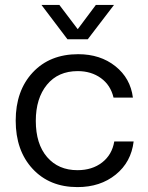

<svg xmlns="http://www.w3.org/2000/svg" viewBox="-20 -754 602 783"><path d="M296 9Q182 9 113 -65.5Q44 -140 44 -262Q44 -384 113.5 -458.5Q183 -533 299 -533Q389 -533 450.5 -484Q512 -435 522 -356H443Q431 -407 391.5 -435.5Q352 -464 297 -464Q217 -464 171.5 -408.5Q126 -353 126 -261Q126 -167 172 -113.5Q218 -60 296 -60Q356 -60 396.5 -91.5Q437 -123 446 -177H525Q515 -93 452 -42Q389 9 296 9ZM255 -594 149 -734H222L297 -635L371 -734H445L338 -594Z"/></svg>

Font: Mona Sans
Style: Regular
Weight: 400
Designer: Deni Anggara
Foundry: GitHub
Version: Version 2.000;Glyphs 3.2.3 (3260)